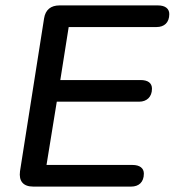

<svg xmlns="http://www.w3.org/2000/svg" viewBox="-20 -690 646 710"><path d="M103 0H465C493 0 512 -16 512 -48C512 -68 497 -80 470 -80H152L190 -314H495C522 -314 542 -331 542 -362C542 -383 527 -394 500 -394H203L234 -590H559C587 -590 606 -606 606 -638C606 -658 591 -670 564 -670H200C168 -670 148 -654 143 -622L54 -57C49 -20 66 0 103 0Z"/></svg>

Font: SN Pro Medium
Style: Italic
Weight: 400
Italic angle: -9°
Designer: Tobias Whetton
Foundry: Supernotes
Version: Version 1.001;Glyphs 3.2 (3249)